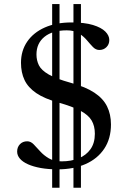

<svg xmlns="http://www.w3.org/2000/svg" viewBox="-20 -804 626 924"><path d="M231 99.5V-784.5H266.5V99.5ZM333.5 99.5V-784.5H369.5V99.5ZM258 11Q212.5 11 176.2 4.5Q140 -2 114.5 -13.5Q89 -25 75.8 -40.5Q62.5 -56 62.5 -74.5Q62.5 -96 76 -110Q89.5 -124 111 -124Q128 -124 142.2 -109.2Q156.5 -94.5 173.5 -75.5Q190.5 -56.5 215 -42Q239.5 -27.5 277 -27.5Q322.5 -27.5 358.5 -42Q394.5 -56.5 415.5 -86Q436.5 -115.5 436.5 -160.5Q436.5 -198 420.8 -224.5Q405 -251 366.8 -271.2Q328.5 -291.5 261.5 -310.5Q194 -329 154.5 -356Q115 -383 98 -419Q81 -455 81 -502Q81 -560 111 -603.8Q141 -647.5 195.8 -671.8Q250.5 -696 324 -696Q387 -696 427.2 -683.8Q467.5 -671.5 486.8 -652.2Q506 -633 506 -611.5Q506 -590.5 492.2 -577Q478.5 -563.5 458 -563.5Q441 -563.5 427.2 -577.8Q413.5 -592 397.8 -610.8Q382 -629.5 359.2 -643.8Q336.5 -658 301.5 -658Q232.5 -658 194 -626.8Q155.5 -595.5 155.5 -542Q155.5 -513.5 167.2 -489.8Q179 -466 214.5 -445.5Q250 -425 320.5 -405.5Q392 -386 434.2 -358Q476.5 -330 495.2 -292Q514 -254 514 -205Q514 -137 481.8 -88.5Q449.5 -40 391.8 -14.5Q334 11 258 11Z"/></svg>

Font: Newsreader 36pt Medium
Style: Regular
Weight: 500
Designer: Hugues Gentile
Foundry: Production Type
Version: Version 1.003